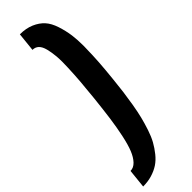

<svg xmlns="http://www.w3.org/2000/svg" viewBox="-348 -811 991 991"><g transform="rotate(-45 147.5 -315.5)"><path d="M-10.7 187 0 84Q22.9 84 41.5 64.5Q60.1 44.9 73.2 12.5Q86.4 -20 97.7 -73.2Q108.9 -126.5 116.5 -181.6Q124 -236.8 132.3 -314Q139.2 -379.4 142.8 -425.8Q146.5 -472.2 148.4 -521.5Q149.4 -542.5 149.4 -560.5Q149.4 -585 147.9 -603.5Q145 -635.7 138.2 -662.8Q131.3 -689.9 117.7 -702.9Q104 -715.8 84 -715.8L94.7 -818.4Q139.6 -818.4 173.3 -803.7Q207 -789.1 228.3 -765.6Q249.5 -742.2 262.5 -702.6Q275.4 -663.1 280.8 -624Q285.6 -589.8 285.6 -542Q285.2 -535.6 285.2 -528.8Q284.2 -472.2 281 -425.8Q277.8 -379.4 271 -314Q266.1 -266.1 261.5 -230Q256.8 -193.8 249.3 -149.2Q241.7 -104.5 233.4 -71.3Q225.1 -38.1 212.9 -1.2Q200.7 35.6 186 61.8Q171.4 87.9 151.4 113Q131.3 138.2 107.9 153.6Q84.5 168.9 54.4 178Q24.4 187 -10.7 187Z"/></g></svg>

Font: Oswald
Style: Demi-Bold
Weight: 600
Designer: Vernon Adams
Foundry: Vernon Adams
Version: 3.0; ttfautohint (v0.94.23-7a4d-dirty) -l 8 -r 50 -G 200 -x 